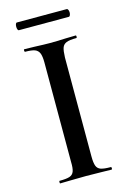

<svg xmlns="http://www.w3.org/2000/svg" viewBox="-116 -807 579 864"><g transform="rotate(-15 174.0 -375.0)"><path d="M54 -12Q86 -12 101 -17Q116 -22 121.5 -36.5Q127 -51 126 -81V-544Q126 -573 120 -587.5Q114 -602 99.5 -607.5Q85 -613 54 -613Q52 -613 51.5 -619Q51 -625 54 -625L102 -624Q146 -622 172 -622Q203 -622 247 -624L293 -625Q296 -625 296 -619Q296 -613 293 -613Q261 -613 246.5 -607Q232 -601 227 -587Q222 -573 221 -542V-81Q221 -51 226.5 -36.5Q232 -22 247 -17Q262 -12 293 -12Q296 -12 296 -6Q296 0 293 0Q263 0 245 -1L174 -2L105 -1Q86 0 54 0Q52 0 52 -6Q52 -12 54 -12ZM45 -732Q45 -739 47 -744.5Q49 -750 53 -750H285Q289 -750 291.5 -744.5Q294 -739 294 -732Q294 -725 291.5 -719.5Q289 -714 285 -714H53Q49 -714 47 -719.5Q45 -725 45 -732Z"/></g></svg>

Font: Cormorant Upright SemiBold
Style: Regular
Weight: 600
Designer: Christian Thalmann (Catharsis Fonts)
Foundry: Catharsis Fonts
Version: Version 3.302